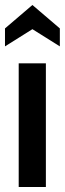

<svg xmlns="http://www.w3.org/2000/svg" viewBox="-26 -750 260 770"><path d="M49 -496H158V0H49ZM-6 -636 104 -730 214 -636V-564L104 -633L-6 -564Z"/></svg>

Font: Cabin Condensed SemiBold
Style: Regular
Weight: 600
Width: 3
Designer: Pablo Impallari
Foundry: Pablo Impallari. http://www.impallari.com Igino Marini. http://www.ikern.com
Version: Version 2.200